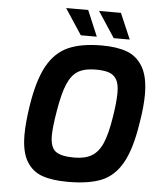

<svg xmlns="http://www.w3.org/2000/svg" viewBox="-61 -982 844 1040"><g transform="rotate(5 361.0 -462.5)"><path d="M91 -228Q91 -293 106 -390Q128 -529 171 -606Q214 -683 284.5 -714.5Q355 -746 467 -746Q548 -746 603 -726Q658 -706 690 -652Q722 -598 722 -501Q722 -434 706 -341Q684 -200 641 -125Q598 -50 529 -22Q460 6 346 6Q263 6 208 -13Q153 -32 122 -83.5Q91 -135 91 -228ZM559 -361Q573 -445 573 -499Q573 -545 559 -569.5Q545 -594 518 -603.5Q491 -613 445 -613Q386 -613 350.5 -592.5Q315 -572 292.5 -520Q270 -468 254 -370Q239 -282 239 -236Q239 -173 268.5 -150.5Q298 -128 370 -128Q429 -128 465.5 -150Q502 -172 523.5 -222Q545 -272 559 -361ZM256 -931H376L435 -791H348ZM435 -931H554L614 -791H527Z"/></g></svg>

Font: Exo
Style: Bold Italic
Weight: 700
Italic angle: -9°
Designer: Natanael Gama
Foundry: Natanael Gama
Version: Version 1.500; ttfautohint (v1.6)